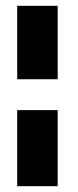

<svg xmlns="http://www.w3.org/2000/svg" viewBox="-20 -480 267 659"><path d="M178 -102V159H39V-102ZM178 -460V-208H39V-460Z"/></svg>

Font: Genos
Style: Bold Italic
Weight: 700
Italic angle: -8°
Version: Version 1.010